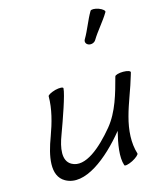

<svg xmlns="http://www.w3.org/2000/svg" viewBox="-144 -1082 1002 1218"><g transform="rotate(-15 357.0 -472.5)"><path d="M548 -789C580 -842 625 -890 657 -944C662 -952 646 -966 622 -975C597 -984 573 -984 568 -976C536 -922 518 -865 486 -811C477 -796 484 -779 501 -773C518 -767 539 -774 548 -789ZM171 -520C171 -439 148 -354 117 -270C74 -156 47 -28 133 20C250 86 416 -47 537 -196C517 -115 502 -31 521 25C523 33 548 28 576 14C603 0 623 -18 621 -25C598 -98 604 -182 627 -267C649 -350 685 -432 709 -516C710 -521 712 -527 714 -533C716 -542 695 -549 667 -549C639 -549 614 -542 612 -533C584 -429 554 -316 483 -230C396 -125 282 -24 199 -71C142 -103 157 -187 186 -263C221 -358 273 -505 275 -546C275 -555 251 -556 222 -549C194 -541 170 -529 171 -520Z"/></g></svg>

Font: Nupuram Medium Oblique
Style: Regular
Weight: 500
Designer: Santhosh Thottingal (santhosh.thottingal@gmail.com)
Foundry: SMC
Version: Version 1.000